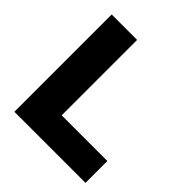

<svg xmlns="http://www.w3.org/2000/svg" viewBox="-191 -858 999 999"><g transform="rotate(45 308.5 -358.0)"><path d="M589 -161V0H66V-716H253V-161Z"/></g></svg>

Font: Almarai ExtraBold
Style: Regular
Weight: 800
Designer: Boutros International 2019
Foundry: Created by Boutros International 2019
Version: Version 1.10